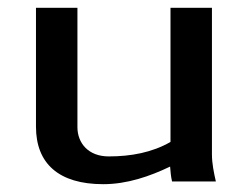

<svg xmlns="http://www.w3.org/2000/svg" viewBox="-20 -464 631 491"><path d="M72 -140C72 -46 130 7 244 7C305 7 363 -13 415 -38C416 -26 417 -12 420 0H532C527 -22 522 -46 522 -69V-444H416V-101C369 -74 315 -64 258 -64C206 -64 178 -98 178 -139V-444H72Z"/></svg>

Font: KpMath
Style: SansBold
Weight: 700
Version: Version 0.66